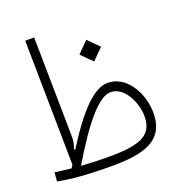

<svg xmlns="http://www.w3.org/2000/svg" viewBox="-127 -798 840 905"><g transform="rotate(-20 293.0 -345.5)"><path d="M288.1 1.5C474.1 1.5 550.8 -47.4 550.8 -168C550.8 -268.6 488.3 -374 395.5 -374C327.6 -374 246.6 -292.5 145.5 -130.4L139.2 -134.3C148.9 -155.8 151.9 -173.3 151.4 -197.3L144 -693.4H99.1L108.4 -68.8C105 -64 102.1 -58.6 99.1 -53.2C69.3 -56.2 42.5 -59.6 16.6 -63L13.2 -18.1C81.1 -6.3 152.3 1.5 288.1 1.5ZM144.5 -49.3C254.4 -233.9 336.4 -328.1 393.1 -328.1C465.8 -328.1 505.9 -229.5 505.9 -168C505.9 -79.6 453.6 -44.4 289.6 -44.4C232.4 -44.4 185.5 -46.4 144.5 -49.3ZM371.1 -490.2 425.3 -544.4 371.1 -599.1 316.9 -544.4Z"/></g></svg>

Font: Cascadia Code PL ExtraLight
Style: Regular
Weight: 200
Monospace: yes
Designer: Aaron Bell
Foundry: Saja Typeworks
Version: Version 2404.023